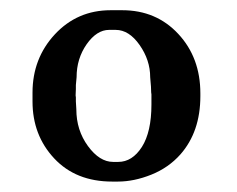

<svg xmlns="http://www.w3.org/2000/svg" viewBox="-20 -699 460 372"><path d="M204.1 -641.1H191.4Q167.5 -641.1 147.9 -613.3Q128.4 -585.4 128.4 -549.3L127 -534.2Q127 -530.3 127 -526.4L126.5 -514.2L127 -510.3Q127 -506.3 127 -502.4L127.9 -487.3Q127.9 -446.8 150.4 -416Q172.9 -385.3 199.2 -385.3H209Q236.3 -385.3 254.9 -414.3Q273.4 -443.4 273.4 -496.6V-516.1L272.9 -520L272.5 -531.2L271 -549.3Q271 -582.5 250.5 -611.8Q230 -641.1 204.1 -641.1ZM194.3 -679.2H216.8Q282.7 -679.2 325.4 -633.3Q368.2 -587.4 368.2 -518.1V-512.7Q368.2 -443.8 329.6 -399.9Q306.6 -374 273.2 -360.6Q239.7 -347.2 208.5 -347.2H197.3Q127 -347.2 85 -392.1Q43 -437 43 -502.4V-519.5Q43 -585.9 86.4 -632.6Q129.9 -679.2 194.3 -679.2Z"/></svg>

Font: Averia Serif Libre
Style: Regular
Weight: 400
Version: Version 1.002